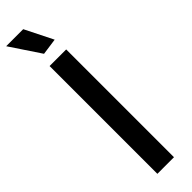

<svg xmlns="http://www.w3.org/2000/svg" viewBox="-325 -944 932 932"><g transform="rotate(-45 140.5 -478.5)"><path d="M84 -740H198V0H84ZM107 -801 3 -957H120L192 -813Z"/></g></svg>

Font: Encode Sans Normal
Style: Medium
Weight: 500
Designer: Pablo Impallari, Andres Torresi
Foundry: Pablo Impallari, Andres Torresi
Version: Version 1.000; ttfautohint (v1.00) -l 8 -r 50 -G 200 -x 14 -